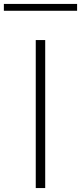

<svg xmlns="http://www.w3.org/2000/svg" viewBox="-86 -953 411 973"><path d="M143.1 0H95.2V-750H143.1ZM304.7 -898.4H-66.4V-933.1H304.7Z"/></svg>

Font: Spartan MB Light
Style: Regular
Weight: 300
Designer: Matt Bailey, Mirko Velimirovic
Foundry: Matt Bailey
Version: Version 1.005